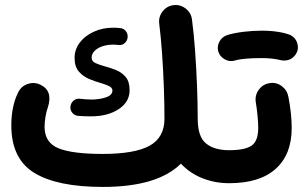

<svg xmlns="http://www.w3.org/2000/svg" viewBox="-20 -676 1192 753"><path d="M24.4 -184.1Q24.4 -261.2 51.8 -314.5Q63.5 -338.4 89.4 -346.9Q115.2 -355.5 139.2 -343.3Q188 -319.8 168 -255.9Q162.1 -240.2 158.4 -218.3Q154.8 -196.3 154.8 -178.7Q154.8 -116.7 209.2 -94.5Q263.7 -72.3 382.3 -72.3Q508.3 -72.3 566.7 -104.5Q625 -136.7 625 -210.4Q625 -267.1 622.6 -334.5Q620.1 -401.9 615.5 -467.5Q610.8 -533.2 604.5 -583Q601.1 -609.4 617.4 -630.9Q633.8 -652.3 660.2 -655.8Q686.5 -659.2 708 -642.6Q729.5 -626 732.9 -599.6Q740.2 -544.9 745.1 -476.8Q750 -408.7 752.7 -339.4Q755.4 -270 755.4 -210.4Q755.4 -139.6 788.1 -113.3Q820.8 -86.9 878.4 -86.9H878.9Q905.8 -86.9 924.6 -67.9Q943.4 -48.8 943.4 -22Q943.4 4.9 924.6 23.7Q905.8 42.5 878.9 42.5H878.4Q823.7 42.5 774.4 23.2Q725.1 3.9 689.5 -34.2Q597.7 57.1 383.3 57.1Q204.6 57.1 114.5 2Q24.4 -53.2 24.4 -184.1ZM480.5 -529.3Q479 -515.6 469 -506.8Q459 -498 444.8 -499.5Q434.6 -501 424.3 -501Q387.7 -501 363.5 -486.1Q339.4 -471.2 339.4 -449.7Q339.4 -435.5 354.2 -428.7Q369.1 -421.9 390.6 -416Q411.6 -410.6 434.3 -401.6Q457 -392.6 472.7 -374.3Q488.3 -356 488.3 -322.3Q488.3 -275.9 445.3 -247.8Q402.3 -219.7 336.9 -219.7Q321.8 -219.7 309.1 -220.2Q296.4 -220.7 285.6 -221.7Q272 -223.1 263.2 -234.1Q254.4 -245.1 256.3 -258.8Q258.3 -272.9 269 -281.7Q279.8 -290.5 293.9 -288.6Q304.2 -287.6 315.4 -286.6Q326.7 -285.6 338.4 -285.6Q369.6 -285.6 395.3 -294.2Q420.9 -302.7 420.9 -320.8Q420.9 -332 407.7 -338.4Q394.5 -344.7 374.5 -350.6Q353.5 -356.4 329.8 -366.2Q306.2 -376 289.3 -395.3Q272.5 -414.6 272.5 -448.7Q272.5 -481.9 292.7 -508.8Q313 -535.6 347.7 -551.5Q382.3 -567.4 424.3 -567.4Q435.5 -567.4 450.7 -565.9Q464.8 -564.9 473.4 -554.2Q481.9 -543.5 480.5 -529.3Z M814.5 -22Q814.5 -48.8 833.3 -67.9Q852.1 -86.9 878.9 -86.9Q940.9 -86.9 966.8 -105Q992.7 -123 992.7 -174.3Q992.7 -192.9 990.2 -220.2Q987.8 -247.6 982.9 -277.3Q979.5 -303.7 995.8 -325.2Q1012.2 -346.7 1038.6 -350.1Q1064.9 -354 1085.9 -337.6Q1106.9 -321.3 1111.3 -294.9Q1118.2 -259.3 1121.1 -228.8Q1124 -198.2 1124 -173.8Q1124 -70.3 1061.3 -13.9Q998.5 42.5 878.9 42.5Q852.1 42.5 833.3 23.7Q814.5 4.9 814.5 -22ZM835.9 -474.1Q830.6 -494.1 840.6 -512.9Q850.6 -531.7 871.6 -538.6Q898.9 -546.9 935.1 -551.3Q971.2 -555.7 1006.3 -555.7Q1042 -555.7 1071 -551Q1100.1 -546.4 1120.1 -538.1Q1141.1 -526.4 1146.7 -503.7Q1152.3 -481 1139.2 -461.9Q1128.4 -446.8 1113.3 -441.7Q1098.1 -436.5 1081.5 -439.9Q1049.3 -448.2 1006.3 -448.2Q973.1 -448.2 945.6 -446Q918 -443.8 900.9 -438.5Q880.4 -432.6 861.3 -443.4Q842.3 -454.1 835.9 -474.1Z"/></svg>

Font: Mikhak-FD Bold
Style: Regular
Weight: 700
Designer: Amin Abedi
Version: Version 3.3